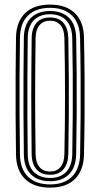

<svg xmlns="http://www.w3.org/2000/svg" viewBox="-20 -828 447 855"><path d="M203 7.5Q131 7.5 91.8 -30.6Q52.5 -68.8 51.2 -139.8Q50 -226.8 49.5 -315.1Q49 -403.5 49.5 -490.5Q50 -577.5 51.2 -660.2Q52.5 -731.2 91.8 -769.4Q131 -807.5 203 -807.5Q273.8 -807.5 313.1 -769.8Q352.5 -732 354 -660.5Q356 -570.5 356.6 -483.1Q357.2 -395.8 356.6 -310Q356 -224.2 354 -139.5Q352.5 -69.8 313.9 -31.1Q275.2 7.5 203 7.5ZM203 -6.8Q266.5 -6.8 300.9 -41.6Q335.2 -76.5 336.8 -140.5Q338.5 -228.2 339 -315.8Q339.5 -403.2 339 -489.5Q338.5 -575.8 336.5 -660Q335.2 -725.5 300 -759.4Q264.8 -793.2 203 -793.2Q140.2 -793.2 105 -759.1Q69.8 -725 68.8 -659.8Q67.5 -573 67.1 -487.6Q66.8 -402.2 67.1 -315.9Q67.5 -229.5 68.8 -140.2Q69.8 -75.5 104.8 -41.1Q139.8 -6.8 203 -6.8ZM203 -21Q149 -21 118 -51.2Q87 -81.5 86.2 -140.5Q84.8 -238 84.5 -324.9Q84.2 -411.8 84.6 -494Q85 -576.2 86.2 -659.5Q87 -719 118.2 -749Q149.5 -779 203 -779Q256 -779 286.9 -749Q317.8 -719 319.2 -659.5Q320.8 -577 321.4 -493.1Q322 -409.2 321.5 -321.8Q321 -234.2 319.2 -141Q317.8 -82.2 287.2 -51.6Q256.8 -21 203 -21ZM203 -35.5Q249.2 -35.5 275 -62.8Q300.8 -90 301.8 -141.5Q303.5 -235.2 304 -321.9Q304.5 -408.5 304 -491.8Q303.5 -575 301.8 -658.5Q300.5 -711.5 274.1 -738Q247.8 -764.5 203 -764.5Q156.2 -764.5 130.4 -737.6Q104.5 -710.8 103.5 -659.2Q102.5 -567.5 102 -482.8Q101.5 -398 102 -314.1Q102.5 -230.2 103.5 -141Q104.5 -86.8 131.6 -61.1Q158.8 -35.5 203 -35.5ZM203 -49.8Q163.8 -49.8 142.8 -73.5Q121.8 -97.2 121 -141.2Q120.2 -210.8 119.8 -275.5Q119.2 -340.2 119.2 -403.2Q119.2 -466.2 119.8 -529.5Q120.2 -592.8 121 -658.8Q121.8 -702.8 142.9 -726.5Q164 -750.2 203 -750.2Q242.2 -750.2 262.8 -725.8Q283.2 -701.2 284.2 -658Q286 -567.8 286.5 -481.4Q287 -395 286.5 -310.8Q286 -226.5 284.2 -142Q283.2 -98.5 262.5 -74.1Q241.8 -49.8 203 -49.8ZM203 -64.2Q233 -64.2 249.5 -84.2Q266 -104.2 266.8 -142.8Q268.2 -214.5 268.9 -279.4Q269.5 -344.2 269.5 -406Q269.5 -467.8 268.9 -529.8Q268.2 -591.8 266.8 -657.5Q266 -696 249.4 -715.9Q232.8 -735.8 203 -735.8Q172.8 -735.8 156 -716Q139.2 -696.2 138.5 -658.5Q137.5 -586.5 137 -520.6Q136.5 -454.8 136.5 -392.2Q136.5 -329.8 137.1 -267.9Q137.8 -206 138.5 -141.8Q139.2 -104.5 155.6 -84.4Q172 -64.2 203 -64.2Z"/></svg>

Font: Big Shoulders Inline Display Thin SemiBold
Style: Regular
Weight: 600
Version: Version 2.002